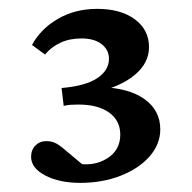

<svg xmlns="http://www.w3.org/2000/svg" viewBox="-20 -599 431 431"><path d="M204.1 -403.3Q267.6 -402.3 303.7 -377Q339.8 -351.6 339.8 -308.6Q339.8 -275.4 315.9 -248Q292 -220.7 251 -204.6Q210 -188.5 160.2 -188.5Q113.3 -188.5 81.5 -205.1Q49.8 -221.7 49.8 -247.1Q49.8 -262.7 59.6 -272.5Q69.3 -282.2 84 -282.2Q94.7 -282.2 103.5 -278.3Q112.3 -274.4 127 -261.7L174.8 -221.7L149.4 -232.4Q190.4 -224.6 220.2 -243.2Q250 -261.7 250 -296.9Q250 -328.1 225.1 -346.2Q200.2 -364.3 156.2 -364.3Q147.5 -364.3 139.2 -363.8Q130.9 -363.3 123 -361.3L118.2 -401.4Q172.9 -406.2 198.7 -423.8Q224.6 -441.4 224.6 -466.8Q224.6 -487.3 208 -500Q191.4 -512.7 163.1 -512.7Q135.7 -512.7 115.2 -502.9Q94.7 -493.2 81.1 -476.6L51.8 -498Q71.3 -534.2 109.9 -556.6Q148.4 -579.1 198.2 -579.1Q251 -579.1 282.7 -555.7Q314.5 -532.2 314.5 -493.2Q314.5 -457 281.7 -430.2Q249 -403.3 190.4 -390.6Z"/></svg>

Font: Crimson Pro Medium
Style: Regular
Weight: 500
Designer: Jacques Le Bailly
Foundry: Baron von Fonthausen
Version: Version 1.003